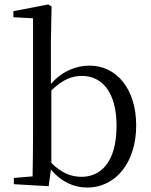

<svg xmlns="http://www.w3.org/2000/svg" viewBox="-20 -825 678 860"><path d="M370 15C501 15 590 -100 590 -263C590 -427 502 -531 381 -531C321 -531 259 -507 208 -449V-641L211 -796L196 -805L40 -775V-748L128 -743V-229C128 -174 127 -91 126 -35L42 -28V0L198 9L208 -66C256 -8 314 15 370 15ZM210 -420C263 -471 305 -485 347 -485C437 -485 502 -412 502 -262C502 -94 428 -33 345 -33C297 -33 255 -51 210 -95Z"/></svg>

Font: Harano Aji Mincho KR
Style: Regular
Weight: 400
Foundry: Masamichi Hosoda
Version: HaranoAjiMinchoKR-Regular version 20230610;ttx 4.39.4